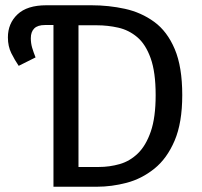

<svg xmlns="http://www.w3.org/2000/svg" viewBox="-20 -709 767 729"><path d="M183 -689H327Q393 -689 454.5 -675.5Q516 -662 565.5 -626Q615 -590 643.5 -522.5Q672 -455 672 -348Q672 -243 643 -175Q614 -107 566 -68.5Q518 -30 461 -15Q404 0 348 0H183ZM348 -613H278V-75H355Q396 -75 434.5 -86Q473 -97 503.5 -126.5Q534 -156 552.5 -209.5Q571 -263 571 -348Q571 -435 552 -488Q533 -541 501 -568Q469 -595 429 -604Q389 -613 348 -613ZM10 -567Q10 -620 46.5 -654.5Q83 -689 156 -689H184V-614H151Q123 -614 110 -601Q97 -588 97 -564Q97 -545 102 -528Q107 -511 115 -491L51 -459Q36 -481 23 -507Q10 -533 10 -567Z"/></svg>

Font: Fira Sans Variable
Style: Regular
Weight: 400
Designer: Carrois Corporate & Edenspiekermann AG
Foundry: Carrois Corporate GbR & Edenspiekermann AG
Version: Version 4.202